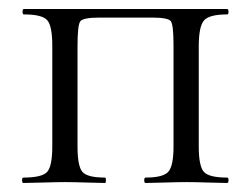

<svg xmlns="http://www.w3.org/2000/svg" viewBox="-20 -406 556 426"><path d="M484 -12Q487 -12 487 -6Q487 0 484 0Q472 0 442 -1Q412 -2 394 -2Q376 -2 345 -1Q314 0 303 0Q300 0 300 -6Q300 -12 303 -12Q342 -12 353.5 -25Q365 -38 365 -81V-305Q365 -351 359 -359Q353 -367 317 -367H201Q164 -367 158 -358.5Q152 -350 152 -303V-81Q152 -37 163 -24.5Q174 -12 213 -12Q215 -12 215 -6Q215 0 213 0Q201 0 171.5 -1Q142 -2 125 -2Q107 -2 75.5 -1Q44 0 32 0Q29 0 29 -6Q29 -12 32 -12Q73 -12 84.5 -24.5Q96 -37 96 -81V-305Q96 -349 84.5 -361.5Q73 -374 33 -374Q30 -374 30 -380Q30 -386 33 -386H484Q487 -386 487 -380Q487 -374 484 -374Q444 -374 432.5 -360.5Q421 -347 421 -303V-81Q421 -37 432.5 -24.5Q444 -12 484 -12Z"/></svg>

Font: Cormorant Infant
Style: Regular
Weight: 400
Designer: Christian Thalmann (Catharsis Fonts)
Version: Version 1.000;PS 002.000;hotconv 1.0.88;makeotf.lib2.5.64775